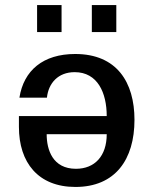

<svg xmlns="http://www.w3.org/2000/svg" viewBox="-20 -727 607 761"><path d="M403 -195C403 -108 355 -58 281 -58C189 -58 165 -133 165 -195ZM513 -252C513 -401 443 -513 278 -513C151 -513 74 -448 57 -340H166C172 -397 210 -441 276 -441C367 -441 403 -359 403 -267H55V-224C55 -83 131 14 279 14C437 14 513 -95 513 -252ZM224 -600V-707H127V-600ZM441 -600V-707H344V-600Z"/></svg>

Font: Perun Medium
Style: Regular
Weight: 500
Foundry: Copyright (c) Stefan Peev, Context Ltd, 2016
Version: Version 1.089